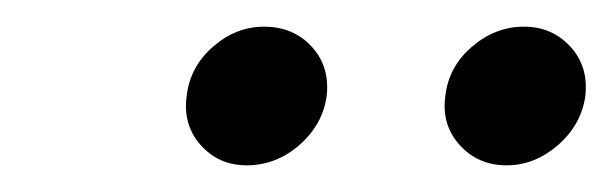

<svg xmlns="http://www.w3.org/2000/svg" viewBox="-20 -742 459 144"><path d="M165 -618Q144 -618 130.5 -633.2Q117 -648.5 120 -670Q122.5 -692 139.8 -707Q157 -722 178 -722Q200 -722 213.8 -707Q227.5 -692 225 -670Q222 -648.5 204.5 -633.2Q187 -618 165 -618ZM360 -618Q338.5 -618 324.8 -633.2Q311 -648.5 314 -670Q316.5 -692 334 -707Q351.5 -722 373 -722Q394 -722 407.8 -707Q421.5 -692 419 -670Q416 -648.5 398.5 -633.2Q381 -618 360 -618Z"/></svg>

Font: Expletus Sans
Style: Italic
Weight: 400
Italic angle: -7°
Designer: Jasper de Waard
Foundry: Designtown
Version: Version 7.500